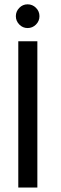

<svg xmlns="http://www.w3.org/2000/svg" viewBox="-20 -846 274 866"><path d="M62.5 -660H148.5V0H62.5ZM104.5 -719.5Q82.5 -719.5 67 -735.5Q51.5 -751.5 51.5 -773Q51.5 -794.5 67 -810.5Q82.5 -826.5 104.5 -826.5Q126.5 -826.5 142.2 -810.8Q158 -795 158 -773Q158 -751 142.2 -735.2Q126.5 -719.5 104.5 -719.5Z"/></svg>

Font: League Spartan Thin
Style: Regular
Weight: 400
Version: Version 2.002